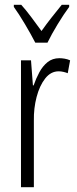

<svg xmlns="http://www.w3.org/2000/svg" viewBox="-20 -785 323 805"><path d="M229 -541Q239 -541 251 -539Q263 -537 274 -532L264 -478Q257 -481 246.5 -483.5Q236 -486 226 -486Q193 -486 169.5 -456Q146 -426 133.5 -378.5Q121 -331 122 -279V0H68V-532H110L118 -427H121Q131 -456 145 -482Q159 -508 179.5 -524.5Q200 -541 229 -541ZM128 -606Q110 -641 84.5 -684Q59 -727 38 -756V-765H69Q88 -744 110.5 -714Q133 -684 154 -655Q176 -686 195 -710Q214 -734 239 -765H270V-756Q247 -725 221.5 -683Q196 -641 179 -606Z"/></svg>

Font: Noto Sans Tamil ExtraCondensed Light
Style: Regular
Weight: 300
Width: 2
Designer: Jelle Bosma - Monotype Design Team
Foundry: Monotype Imaging Inc.
Version: Version 2.004; ttfautohint (v1.8.4.7-5d5b)